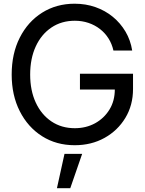

<svg xmlns="http://www.w3.org/2000/svg" viewBox="-20 -759 771 1019"><path d="M376.5 11.7Q278.8 11.7 203.4 -36.1Q127.9 -84 85 -168.7Q42 -253.4 42 -363.3Q42 -474.6 85 -559.3Q127.9 -644 203.6 -691.7Q279.3 -739.3 376 -739.3Q435.1 -739.3 486.6 -721.2Q538.1 -703.1 578.6 -669.9Q619.1 -636.7 646 -591.3Q672.9 -545.9 681.6 -490.7H582Q574.2 -525.9 555.9 -554.9Q537.6 -584 510.5 -605Q483.4 -626 449.5 -637.5Q415.5 -648.9 377 -648.9Q306.2 -648.9 252.7 -612.8Q199.2 -576.7 169.7 -512.5Q140.1 -448.2 140.1 -363.3Q140.1 -278.8 169.7 -214.8Q199.2 -150.9 252.7 -114.7Q306.2 -78.6 377 -78.6Q436.5 -78.6 484.4 -104.7Q532.2 -130.9 560.8 -177.2Q589.4 -223.6 589.4 -285.2L618.7 -283.7H404.3V-367.7H686V-286.6Q686 -200.7 645.3 -133.3Q604.5 -65.9 534.7 -27.1Q464.8 11.7 376.5 11.7ZM282.2 239.7 322.3 57.6H416L353 239.7Z"/></svg>

Font: Inter Cardless Display
Style: Regular
Weight: 400
Designer: Rasmus Andersson
Foundry: rsms
Version: Version 4.001;git-9221beed3